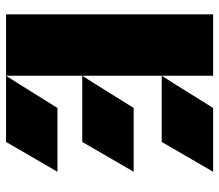

<svg xmlns="http://www.w3.org/2000/svg" viewBox="-66 -676 741 650"><g transform="rotate(90 305.0 -350.5)"><path d="M345 -174 267 -48.9 236 0H237H297H460L561 -174ZM345 -701 267 -575.9 236 -527H237H297H460L561 -701ZM345 -432 267 -306.9 236 -258H237H297H460L561 -432ZM236 0H28V-701H236V-527V-258Z"/></g></svg>

Font: Radio Edit
Style: P3
Weight: 800
Version: Version 3.001;PS 003.001;hotconv 1.0.70;makeotf.lib2.5.58329